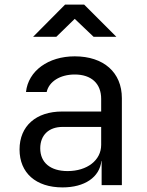

<svg xmlns="http://www.w3.org/2000/svg" viewBox="-20 -805 640 835"><path d="M387 -645H486L346 -785H263L124 -645H225L305 -723ZM305 -560C190 -560 103 -497 93 -405H183C193 -450 241 -481 305 -481C377 -481 420 -442 420 -375V-320H250C137 -320 65 -257 65 -155C65 -53 136 10 252 10C348 10 413 -34 421 -105H422V0H510V-378C510 -490 431 -560 305 -560ZM274 -61C199 -61 155 -98 155 -160C155 -217 192 -253 252 -253H420V-175C420 -108 359 -61 274 -61Z"/></svg>

Font: Tekne LDO
Style: Regular
Weight: 400
Monospace: yes
Designer: Alessio Laiso, Mario Rullo, Paolo Rosset
Foundry: Alessio Laiso
Version: Version 1.000;hotconv 1.0.109;makeotfexe 2.5.65596